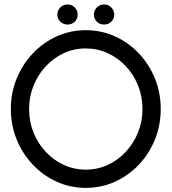

<svg xmlns="http://www.w3.org/2000/svg" viewBox="-20 -852 790 884"><path d="M375 13Q304 13 241.5 -15.2Q179 -43.5 131.5 -93.5Q84 -143.5 57 -209.2Q30 -275 30 -350Q30 -425 57 -490.8Q84 -556.5 131.5 -606.5Q179 -656.5 241.5 -684.8Q304 -713 375 -713Q446.5 -713 509 -684.8Q571.5 -656.5 619 -606.5Q666.5 -556.5 693.2 -490.8Q720 -425 720 -350Q720 -275 693.2 -209.2Q666.5 -143.5 619 -93.5Q571.5 -43.5 509 -15.2Q446.5 13 375 13ZM375 -71Q429.5 -71 476.8 -93Q524 -115 559.8 -153.8Q595.5 -192.5 615.8 -242.8Q636 -293 636 -350Q636 -407.5 615.8 -458Q595.5 -508.5 559.5 -547Q523.5 -585.5 476.2 -607.2Q429 -629 375 -629Q320.5 -629 273.2 -607Q226 -585 190.2 -546.2Q154.5 -507.5 134.2 -457.2Q114 -407 114 -350Q114 -292.5 134.2 -242Q154.5 -191.5 190.5 -153Q226.5 -114.5 273.8 -92.8Q321 -71 375 -71ZM291.5 -739Q271.5 -739 257.8 -752Q244 -765 244 -784.5Q244 -804 257.8 -817.8Q271.5 -831.5 291.5 -831.5Q310.5 -831.5 324 -817.8Q337.5 -804 337.5 -784.5Q337.5 -765 324 -752Q310.5 -739 291.5 -739ZM459.5 -739Q439.5 -739 426 -752Q412.5 -765 412.5 -784.5Q412.5 -804 426 -817.8Q439.5 -831.5 459.5 -831.5Q478.5 -831.5 492.2 -817.8Q506 -804 506 -784.5Q506 -765 492.2 -752Q478.5 -739 459.5 -739Z"/></svg>

Font: Urbanist Medium
Style: Regular
Weight: 500
Designer: Corey Hu
Foundry: Corey Hu
Version: Version 1.321; ttfautohint (v1.8.4.7-5d5b)